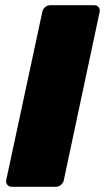

<svg xmlns="http://www.w3.org/2000/svg" viewBox="-20 -720 404 740"><path d="M25 0Q15 0 8.5 -7.5Q2 -15 4 -26L143 -674Q145 -685 154 -692.5Q163 -700 174 -700H343Q354 -700 360 -692.5Q366 -685 364 -674L226 -26Q224 -15 215 -7.5Q206 0 195 0Z"/></svg>

Font: Rubik Light ExtraBold
Style: Italic
Weight: 800
Italic angle: -12°
Version: Version 2.104